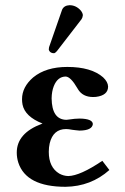

<svg xmlns="http://www.w3.org/2000/svg" viewBox="-20 -700 475 732"><path d="M245.1 -680.2Q270 -680.2 288.1 -659.7Q295.4 -650.4 295.9 -642.1Q294.9 -632.8 291 -627L196.8 -504.9Q190.4 -497.6 186 -497.1Q171.9 -497.1 167 -507.8Q166.5 -509.8 166 -511.2Q166.5 -517.1 167 -520L216.8 -663.1Q224.1 -679.2 245.1 -680.2ZM166 -121.1Q166 -62 206.1 -38.1Q222.2 -29.3 240.2 -28.8Q285.6 -29.8 370.1 -86.9L397 -51.8Q326.7 10.7 230 12.2Q80.1 12.2 49.8 -80.1Q43.9 -98.6 43.9 -118.2Q43.9 -192.4 139.6 -228Q141.6 -228.5 142.1 -229Q75.2 -255.4 65.9 -301.3Q64 -311.5 64 -321.8Q64 -368.2 106.4 -404.8Q154.8 -444.8 236.8 -444.8Q327.6 -444.8 373 -405.3Q391.6 -387.7 392.1 -370.1Q392.1 -336.4 345.7 -330.6Q339.8 -330.1 335 -330.1Q294.9 -330.1 276.9 -360.4Q275.4 -362.8 274.9 -363.8Q250 -406.7 231 -408.2Q199.7 -408.2 185.1 -371.6Q177.2 -351.6 176.8 -325.2Q177.7 -244.1 232.9 -243.2Q234.9 -243.2 241.2 -244.1Q266.1 -248 284.2 -248Q333 -247.1 334 -227.1Q331.5 -202.6 283.2 -202.1Q279.8 -202.1 268.1 -203.6Q259.8 -204.6 255.9 -205.1Q240.7 -208 231.9 -208Q182.6 -208 169.4 -153.3Q166 -138.2 166 -121.1Z"/></svg>

Font: Linux Libertine O
Style: Semibold
Weight: 700
Designer: Philipp H. Poll
Foundry: Philipp H. Poll
Version: Version 5.0.0